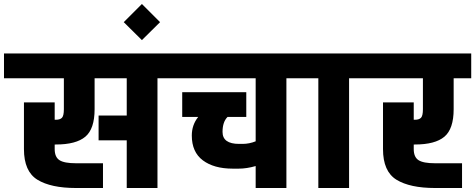

<svg xmlns="http://www.w3.org/2000/svg" viewBox="-30 -942 2381 962"><path d="M849 -674V-550H759V0H605V-239H464V-363H605V-550H444V-395Q444 -296 397.5 -257Q351 -218 250 -218H244V-195Q244 -155 268 -139.5Q292 -124 351 -124H486V0H351Q225 0 157.5 -41.5Q90 -83 90 -195V-429H244V-342H250Q271 -342 280.5 -352Q290 -362 290 -395V-550H-10V-674Z M590 -831 681 -922 772 -831 681 -741Z M1495 -674V-550H1405V0H1251V-110Q1206 -97 1166 -97H1136Q1042 -97 986.5 -138.5Q931 -180 931 -263Q931 -316 963 -356H883V-480H1204V-356H1110Q1085 -331 1085 -281Q1085 -221 1168 -221H1185Q1219 -221 1251 -234V-550H829V-674Z M1809 -550H1719V0H1565V-550H1475V-674H1809Z M2043 -218V-195Q2043 -155 2067 -139.5Q2091 -124 2150 -124H2285V0H2150Q2024 0 1956.5 -41.5Q1889 -83 1889 -195V-429H2043V-342H2049Q2070 -342 2079.5 -352Q2089 -362 2089 -395V-550H1789V-674H2331V-550H2243V-395Q2243 -296 2196.5 -257Q2150 -218 2049 -218Z"/></svg>

Font: Biryani Heavy
Style: Regular
Weight: 900
Designer: Dan Reynolds and Mathieu Réguer
Foundry: Dan Reynolds and Mathieu Réguer
Version: Version 1.003; ttfautohint (v1.1) -l 5 -r 5 -G 72 -x 0 -D la